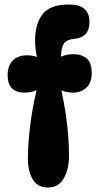

<svg xmlns="http://www.w3.org/2000/svg" viewBox="-20 -824 442 854"><path d="M287 -130Q287 -73 264 -31.5Q241 10 194 10Q146 10 125 -27Q104 -64 104 -119Q104 -180 114 -262.5Q124 -345 143 -423Q119 -412 88 -412Q53 -412 33.5 -431Q14 -450 14 -490Q14 -532 37 -555Q60 -578 100 -578Q123 -578 144 -571Q136 -609 136 -645Q136 -719 170 -761.5Q204 -804 286 -804Q334 -804 356 -784Q378 -764 378 -726Q378 -657 309 -651Q276 -648 264.5 -631Q253 -614 251 -572Q277 -583 306 -583Q343 -583 365.5 -564Q388 -545 388 -500Q388 -456 364 -434Q340 -412 305 -412Q279 -412 253 -422Q263 -377 271 -326Q279 -275 283 -224.5Q287 -174 287 -130Z"/></svg>

Font: DynaPuff Condensed Medium
Style: Regular
Weight: 500
Width: 3
Designer: Toshi Omagari, Jennifer Daniel
Foundry: Google Fonts
Version: Version 2.000; ttfautohint (v1.8.4.7-5d5b)